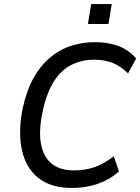

<svg xmlns="http://www.w3.org/2000/svg" viewBox="-20 -923 696 952"><path d="M336 9Q233 9 171 -40Q109 -89 89 -177.5Q69 -266 92 -383Q110 -469 143.5 -531Q177 -593 224 -634Q271 -675 328.5 -694.5Q386 -714 452 -714Q518 -714 569.5 -694Q621 -674 655 -633L615 -559Q579 -595 539 -611Q499 -627 447 -627Q384 -627 332.5 -600.5Q281 -574 245.5 -516.5Q210 -459 191 -368Q171 -273 183.5 -208Q196 -143 237.5 -110.5Q279 -78 347 -78Q401 -78 448 -94Q495 -110 544 -148L570 -73Q540 -46 502.5 -27.5Q465 -9 423 0Q381 9 336 9ZM416 -804 432 -903H534L518 -804Z"/></svg>

Font: Nunito Sans 7pt SemiCondensed Medium
Style: Italic
Weight: 500
Width: 4
Italic angle: -9°
Designer: Vernon Adams
Foundry: Vernon Adams
Version: Version 3.101;gftools[0.9.27]